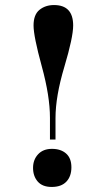

<svg xmlns="http://www.w3.org/2000/svg" viewBox="-20 -731 417 761"><path d="M178 -178V-264Q178 -350 145.5 -468.5Q113 -587 113 -630Q113 -673 136.5 -692Q160 -711 194 -711Q270 -711 270 -630Q270 -583 235 -466Q200 -349 200 -263V-178ZM185 10Q148 10 129.5 -11.5Q111 -33 111 -65.5Q111 -98 131 -119.5Q151 -141 186 -141Q221 -141 242 -122.5Q263 -104 263 -68Q263 -32 243 -11Q223 10 185 10Z"/></svg>

Font: SVN-Abril Fatface
Style: Regular
Weight: 400
Designer: Veronika Burian, Jos? Scaglione
Foundry: TypeTogether
Version: Version 1.001